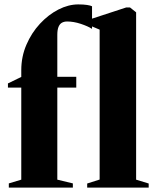

<svg xmlns="http://www.w3.org/2000/svg" viewBox="-20 -851 696 871"><path d="M20 0V-19L76.5 -36V-453.5H16V-472.5L76.5 -502V-532.5Q76.5 -594 99.8 -648Q123 -702 161.2 -743.2Q199.5 -784.5 245 -807.8Q290.5 -831 335 -831Q359 -831 375 -828.5Q391 -826 397.5 -822.5V-720Q379 -732 346.5 -742.8Q314 -753.5 284.5 -753.5Q271 -753.5 261 -748Q251 -742.5 245.5 -729.2Q240 -716 240 -693V-502.5H326V-453.5H240V-36L310.5 -19V0ZM432 -36.5V-716.5L376.5 -740V-759.5L552 -817H570L597.5 -795V-36L654.5 -18.5V0H375.5V-18.5Z"/></svg>

Font: Merriweather 144pt Black
Style: Regular
Weight: 900
Version: Version 2.100